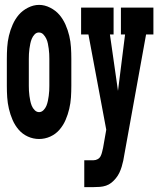

<svg xmlns="http://www.w3.org/2000/svg" viewBox="-20 -561 648 786"><path d="M140 8Q116 8 94 -2Q72 -12 56.5 -30Q41 -48 31.5 -70Q22 -92 16.5 -115.5Q11 -139 9.5 -162.5Q8 -186 8 -210V-320Q8 -344 9.5 -367.5Q11 -391 16.5 -414.5Q22 -438 32 -460.5Q42 -483 57 -500.5Q72 -518 94.5 -529.5Q117 -541 140 -541Q163 -541 185.5 -529.5Q208 -518 223 -500.5Q238 -483 248 -460.5Q258 -438 263.5 -414.5Q269 -391 270.5 -367.5Q272 -344 272 -320V-210Q272 -186 270.5 -162.5Q269 -139 263.5 -115.5Q258 -92 248.5 -70Q239 -48 223.5 -30Q208 -12 186 -2Q164 8 140 8ZM140 -102Q150 -102 158 -110Q166 -118 170 -128Q174 -138 176 -148Q178 -158 179.5 -168.5Q181 -179 181.5 -189.5Q182 -200 182 -210V-320Q182 -330 181.5 -340.5Q181 -351 179.5 -361.5Q178 -372 176 -382.5Q174 -393 169.5 -402.5Q165 -412 157.5 -420Q150 -428 139 -428Q129 -428 121.5 -420Q114 -412 110 -402Q106 -392 104 -382Q102 -372 100.5 -361.5Q99 -351 98.5 -340.5Q98 -330 98 -320V-210Q98 -200 98.5 -189.5Q99 -179 100.5 -168.5Q102 -158 104 -148Q106 -138 110 -128Q114 -118 122 -110Q130 -102 140 -102ZM325 205V95H363Q372 95 380 90.5Q388 86 392 78Q396 70 398 61Q400 52 402 44L415 -30L342 -420H312V-530H445V-420H430L463 -189L492 -420H475V-530H608V-420H578L489 72Q487 85 484.5 97Q482 109 478 122Q474 135 468.5 146.5Q463 158 454.5 168.5Q446 179 436 187Q426 195 414 199Q402 203 389 204Q376 205 363 205Z"/></svg>

Font: Iosevka Slab XBdEx
Style: Regular
Weight: 800
Width: 7
Monospace: yes
Designer: Belleve Invis
Foundry: Belleve Invis
Version: Version 11.1.0; ttfautohint (v1.8.3)